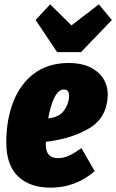

<svg xmlns="http://www.w3.org/2000/svg" viewBox="-20 -844 535 884"><path d="M476 -403Q472 -302 391 -253.5Q310 -205 191 -191V-177Q191 -116 247 -116Q273 -116 297 -127Q321 -138 355 -162L416 -56Q328 20 213 20Q117 20 63 -32Q9 -84 9 -188Q9 -293 41.5 -376Q74 -459 138.5 -506.5Q203 -554 297 -554Q381 -554 429.5 -512Q478 -470 476 -403ZM298 -404Q298 -432 274 -432Q249 -432 230.5 -394.5Q212 -357 202 -299Q253 -304 275.5 -336Q298 -368 298 -404ZM435 -824 495 -752 353 -604H243L144 -752L211 -824L309 -727Z"/></svg>

Font: Fira Sans Extra Condensed Black
Style: Italic
Weight: 900
Width: 3
Italic angle: -8°
Designer: Carrois Corporate & Edenspiekermann AG
Foundry: Carrois Corporate GbR & Edenspiekermann AG
Version: Version 4.203